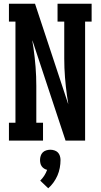

<svg xmlns="http://www.w3.org/2000/svg" viewBox="-20 -755 540 1031"><path d="M28 0V-96H63V-639H28V-735H168L347 -194Q346 -196 346 -198Q346 -200 346 -202L340 -239Q333 -289 329 -339.5Q325 -390 325 -441V-639H289V-735H472V-639H437V0H332L153 -541Q154 -539 154 -537Q154 -535 154 -533L160 -496Q167 -446 171 -395.5Q175 -345 175 -294V-96H211V0ZM239 256 196 215Q208 203 217.5 188.5Q227 174 233 157Q224 155 216.5 150Q209 145 204 138Q199 131 197 122Q195 113 195 104Q195 93 198.5 82Q202 71 209.5 63.5Q217 56 228 52.5Q239 49 250 49Q261 49 272 52.5Q283 56 290.5 63.5Q298 71 301.5 82Q305 93 305 104Q305 125 301 146.5Q297 168 288.5 187.5Q280 207 267.5 224.5Q255 242 239 256Z"/></svg>

Font: Iosevka Gothic
Style: Bold
Weight: 700
Monospace: yes
Designer: Belleve Invis
Foundry: Belleve Invis
Version: Version 15.5.1; ttfautohint (v1.8.4)